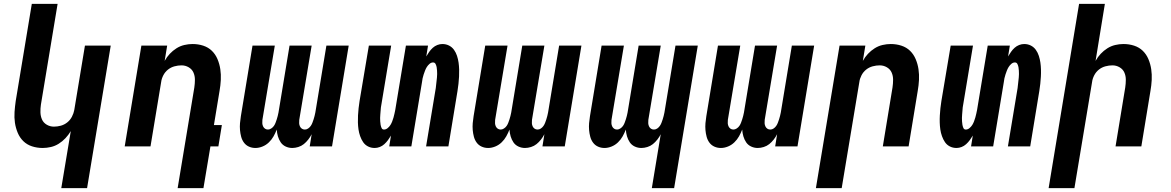

<svg xmlns="http://www.w3.org/2000/svg" viewBox="-20 -755 6040 990"><path d="M296 215 345 -79Q333 -59 317.5 -42.5Q302 -26 283 -14Q264 -2 242.5 3Q221 8 200 8Q171 8 145 -0.5Q119 -9 100.5 -27Q82 -45 71.5 -70Q61 -95 57 -122Q53 -149 55 -177.5Q57 -206 61 -234L144 -735H277L191 -216Q188 -196 188.5 -176Q189 -156 196.5 -139Q204 -122 221 -112Q238 -102 258 -102Q276 -102 294 -107Q312 -112 327 -124Q342 -136 351 -153.5Q360 -171 363 -188L418 -520H551L429 215Z M896 215 982 -304Q985 -324 985 -344Q985 -364 977.5 -381Q970 -398 953 -408Q936 -418 916 -418Q898 -418 879.5 -413Q861 -408 846 -396Q831 -384 822 -366.5Q813 -349 811 -332L756 0H623L709 -520H842L829 -441Q840 -461 855.5 -477.5Q871 -494 890 -506Q909 -518 930.5 -523Q952 -528 973 -528Q1002 -528 1028 -519.5Q1054 -511 1072.5 -493Q1091 -475 1101.5 -450Q1112 -425 1116 -398Q1120 -371 1118.5 -342.5Q1117 -314 1112 -286L1083 -110H1124L1106 0H1065L1029 215Z M1297 8Q1279 8 1263.5 1Q1248 -6 1238 -19.5Q1228 -33 1223.5 -50Q1219 -67 1217.5 -84.5Q1216 -102 1217.5 -120Q1219 -138 1222 -156L1282 -520H1397L1333 -137Q1332 -128 1332.5 -119.5Q1333 -111 1336.5 -103.5Q1340 -96 1346.5 -91.5Q1353 -87 1362 -87Q1370 -87 1378.5 -92.5Q1387 -98 1392.5 -106Q1398 -114 1401 -122.5Q1404 -131 1407 -139.5Q1410 -148 1412 -157Q1414 -166 1416 -175L1473 -520H1587L1523 -137Q1522 -128 1522.5 -119.5Q1523 -111 1526.5 -103.5Q1530 -96 1536.5 -91.5Q1543 -87 1552 -87Q1561 -87 1569 -92.5Q1577 -98 1582.5 -106Q1588 -114 1591 -122.5Q1594 -131 1597 -139.5Q1600 -148 1602 -157Q1604 -166 1606 -175L1663 -520H1778L1692 0H1577L1587 -63Q1580 -49 1569.5 -35.5Q1559 -22 1546.5 -12Q1534 -2 1518 3Q1502 8 1487 8Q1469 8 1453 0.5Q1437 -7 1427.5 -21Q1418 -35 1413 -52Q1408 -69 1407 -87Q1400 -69 1390.5 -52Q1381 -35 1366.5 -21Q1352 -7 1333.5 0.5Q1315 8 1297 8Z M1912 8Q1893 8 1877.5 0Q1862 -8 1852.5 -22Q1843 -36 1837 -53Q1831 -70 1828.5 -87.5Q1826 -105 1825.5 -123.5Q1825 -142 1826 -160Q1827 -178 1829 -197Q1831 -216 1834 -234L1882 -520H1997L1947 -219Q1945 -210 1944 -201Q1943 -192 1942.5 -183Q1942 -174 1941 -165Q1940 -156 1940 -147Q1940 -138 1940.5 -129Q1941 -120 1942.5 -111.5Q1944 -103 1947.5 -95Q1951 -87 1960 -87Q1970 -87 1979 -94.5Q1988 -102 1993.5 -111Q1999 -120 2002.5 -129.5Q2006 -139 2009 -149Q2012 -159 2014 -169Q2016 -179 2018 -188L2073 -520H2187L2178 -464Q2185 -476 2193 -487.5Q2201 -499 2211.5 -508.5Q2222 -518 2235 -523Q2248 -528 2261 -528Q2280 -528 2295.5 -520Q2311 -512 2321 -498Q2331 -484 2336.5 -467Q2342 -450 2344.5 -432.5Q2347 -415 2347.5 -396.5Q2348 -378 2347 -360Q2346 -342 2344 -323Q2342 -304 2339 -286L2292 0H2177L2227 -301Q2228 -310 2229 -319Q2230 -328 2231 -337Q2232 -346 2233 -355Q2234 -364 2234 -373Q2234 -382 2233.5 -391Q2233 -400 2231.5 -408.5Q2230 -417 2226 -425Q2222 -433 2213 -433Q2203 -433 2194.5 -425.5Q2186 -418 2180.5 -409Q2175 -400 2171.5 -390.5Q2168 -381 2164.5 -371Q2161 -361 2159 -351Q2157 -341 2156 -332L2101 0H1987L1996 -56Q1989 -44 1980.5 -32.5Q1972 -21 1961.5 -11.5Q1951 -2 1938 3Q1925 8 1912 8Z M2497 8Q2479 8 2463.5 1Q2448 -6 2438 -19.5Q2428 -33 2423.5 -50Q2419 -67 2417.5 -84.5Q2416 -102 2417.5 -120Q2419 -138 2422 -156L2482 -520H2597L2533 -137Q2532 -128 2532.5 -119.5Q2533 -111 2536.5 -103.5Q2540 -96 2546.5 -91.5Q2553 -87 2562 -87Q2570 -87 2578.5 -92.5Q2587 -98 2592.5 -106Q2598 -114 2601 -122.5Q2604 -131 2607 -139.5Q2610 -148 2612 -157Q2614 -166 2616 -175L2673 -520H2787L2723 -137Q2722 -128 2722.5 -119.5Q2723 -111 2726.5 -103.5Q2730 -96 2736.5 -91.5Q2743 -87 2752 -87Q2761 -87 2769 -92.5Q2777 -98 2782.5 -106Q2788 -114 2791 -122.5Q2794 -131 2797 -139.5Q2800 -148 2802 -157Q2804 -166 2806 -175L2863 -520H2978L2892 0H2777L2787 -63Q2780 -49 2769.5 -35.5Q2759 -22 2746.5 -12Q2734 -2 2718 3Q2702 8 2687 8Q2669 8 2653 0.5Q2637 -7 2627.5 -21Q2618 -35 2613 -52Q2608 -69 2607 -87Q2600 -69 2590.5 -52Q2581 -35 2566.5 -21Q2552 -7 2533.5 0.5Q2515 8 2497 8Z M3341 215 3387 -63Q3380 -49 3369.5 -35.5Q3359 -22 3346.5 -12Q3334 -2 3318 3Q3302 8 3287 8Q3269 8 3253 0.5Q3237 -7 3227.5 -21Q3218 -35 3213 -52Q3208 -69 3207 -87Q3200 -69 3190.5 -52Q3181 -35 3166.5 -21Q3152 -7 3133.5 0.5Q3115 8 3097 8Q3079 8 3063.5 1Q3048 -6 3038 -19.5Q3028 -33 3023.5 -50Q3019 -67 3017.5 -84.5Q3016 -102 3017.5 -120Q3019 -138 3022 -156L3082 -520H3197L3133 -137Q3132 -128 3132.5 -119.5Q3133 -111 3136.5 -103.5Q3140 -96 3146.5 -91.5Q3153 -87 3162 -87Q3170 -87 3178.5 -92.5Q3187 -98 3192.5 -106Q3198 -114 3201 -122.5Q3204 -131 3207 -139.5Q3210 -148 3212 -157Q3214 -166 3216 -175L3273 -520H3387L3323 -137Q3322 -128 3322.5 -119.5Q3323 -111 3326.5 -103.5Q3330 -96 3336.5 -91.5Q3343 -87 3352 -87Q3361 -87 3369 -92.5Q3377 -98 3382.5 -106Q3388 -114 3391 -122.5Q3394 -131 3397 -139.5Q3400 -148 3402 -157Q3404 -166 3406 -175L3463 -520H3578L3456 215Z M3697 8Q3679 8 3663.5 1Q3648 -6 3638 -19.5Q3628 -33 3623.5 -50Q3619 -67 3617.5 -84.5Q3616 -102 3617.5 -120Q3619 -138 3622 -156L3682 -520H3797L3733 -137Q3732 -128 3732.5 -119.5Q3733 -111 3736.5 -103.5Q3740 -96 3746.5 -91.5Q3753 -87 3762 -87Q3770 -87 3778.5 -92.5Q3787 -98 3792.5 -106Q3798 -114 3801 -122.5Q3804 -131 3807 -139.5Q3810 -148 3812 -157Q3814 -166 3816 -175L3873 -520H3987L3923 -137Q3922 -128 3922.5 -119.5Q3923 -111 3926.5 -103.5Q3930 -96 3936.5 -91.5Q3943 -87 3952 -87Q3961 -87 3969 -92.5Q3977 -98 3982.5 -106Q3988 -114 3991 -122.5Q3994 -131 3997 -139.5Q4000 -148 4002 -157Q4004 -166 4006 -175L4063 -520H4178L4092 0H3977L3987 -63Q3980 -49 3969.5 -35.5Q3959 -22 3946.5 -12Q3934 -2 3918 3Q3902 8 3887 8Q3869 8 3853 0.5Q3837 -7 3827.5 -21Q3818 -35 3813 -52Q3808 -69 3807 -87Q3800 -69 3790.5 -52Q3781 -35 3766.5 -21Q3752 -7 3733.5 0.5Q3715 8 3697 8Z M4187 215 4309 -520H4442L4429 -441Q4440 -461 4455.5 -477.5Q4471 -494 4490 -506Q4509 -518 4530.5 -523Q4552 -528 4573 -528Q4602 -528 4628 -519.5Q4654 -511 4672.5 -493Q4691 -475 4701.5 -450Q4712 -425 4716 -398Q4720 -371 4718.5 -342.5Q4717 -314 4712 -286L4665 0H4532L4582 -304Q4585 -324 4585 -344Q4585 -364 4577.5 -381Q4570 -398 4553 -408Q4536 -418 4516 -418Q4498 -418 4479.5 -413Q4461 -408 4446 -396Q4431 -384 4422 -366.5Q4413 -349 4411 -332L4320 215Z M4912 8Q4893 8 4877.5 0Q4862 -8 4852.5 -22Q4843 -36 4837 -53Q4831 -70 4828.5 -87.5Q4826 -105 4825.5 -123.5Q4825 -142 4826 -160Q4827 -178 4829 -197Q4831 -216 4834 -234L4882 -520H4997L4947 -219Q4945 -210 4944 -201Q4943 -192 4942.5 -183Q4942 -174 4941 -165Q4940 -156 4940 -147Q4940 -138 4940.5 -129Q4941 -120 4942.5 -111.5Q4944 -103 4947.5 -95Q4951 -87 4960 -87Q4970 -87 4979 -94.5Q4988 -102 4993.5 -111Q4999 -120 5002.5 -129.5Q5006 -139 5009 -149Q5012 -159 5014 -169Q5016 -179 5018 -188L5073 -520H5187L5178 -464Q5185 -476 5193 -487.5Q5201 -499 5211.5 -508.5Q5222 -518 5235 -523Q5248 -528 5261 -528Q5280 -528 5295.5 -520Q5311 -512 5321 -498Q5331 -484 5336.5 -467Q5342 -450 5344.5 -432.5Q5347 -415 5347.5 -396.5Q5348 -378 5347 -360Q5346 -342 5344 -323Q5342 -304 5339 -286L5292 0H5177L5227 -301Q5228 -310 5229 -319Q5230 -328 5231 -337Q5232 -346 5233 -355Q5234 -364 5234 -373Q5234 -382 5233.5 -391Q5233 -400 5231.5 -408.5Q5230 -417 5226 -425Q5222 -433 5213 -433Q5203 -433 5194.5 -425.5Q5186 -418 5180.5 -409Q5175 -400 5171.5 -390.5Q5168 -381 5164.5 -371Q5161 -361 5159 -351Q5157 -341 5156 -332L5101 0H4987L4996 -56Q4989 -44 4980.5 -32.5Q4972 -21 4961.5 -11.5Q4951 -2 4938 3Q4925 8 4912 8Z M5387 215 5544 -735H5677L5629 -441Q5640 -461 5655.5 -477.5Q5671 -494 5690 -506Q5709 -518 5730.5 -523Q5752 -528 5773 -528Q5802 -528 5828 -519.5Q5854 -511 5872.5 -493Q5891 -475 5901.5 -450Q5912 -425 5916 -398Q5920 -371 5918.5 -342.5Q5917 -314 5912 -286L5865 0H5732L5782 -304Q5785 -324 5785 -344Q5785 -364 5777.5 -381Q5770 -398 5753 -408Q5736 -418 5716 -418Q5698 -418 5679.5 -413Q5661 -408 5646 -396Q5631 -384 5622 -366.5Q5613 -349 5611 -332L5520 215Z"/></svg>

Font: Iosevka Extrabold Extended
Style: Italic
Weight: 800
Width: 7
Italic angle: -9°
Monospace: yes
Designer: Belleve Invis
Foundry: Belleve Invis
Version: Version 32.5.0; ttfautohint (v1.8.4)